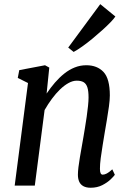

<svg xmlns="http://www.w3.org/2000/svg" viewBox="-20 -872 598 902"><path d="M199 -432.5Q217.5 -460 238.2 -484Q259 -508 282.2 -526.5Q305.5 -545 331.2 -555.2Q357 -565.5 385.5 -565.5Q436.5 -565.5 466.2 -534Q496 -502.5 496 -423.5Q496 -403 491.8 -371.8Q487.5 -340.5 481.8 -307Q476 -273.5 471.5 -246.5Q467.5 -220.5 462.2 -189.5Q457 -158.5 453.2 -129.2Q449.5 -100 449.5 -79Q449.5 -64.5 452.8 -58Q456 -51.5 462.5 -51.5Q471.5 -51.5 482.2 -57.2Q493 -63 507.5 -76.5L519.5 -51Q515.5 -44.5 500 -29.5Q484.5 -14.5 460.5 -2.2Q436.5 10 406 10Q385 10 371.5 2.5Q358 -5 352 -18.8Q346 -32.5 346 -51.5Q346 -65.5 348.5 -86.5Q351 -107.5 355.2 -132Q359.5 -156.5 363.8 -181.5Q368 -206.5 372 -228.5Q375 -247 379.2 -271.8Q383.5 -296.5 387.2 -323.2Q391 -350 393.5 -374Q396 -398 396 -414Q396 -444.5 390.5 -461.5Q385 -478.5 373 -485.8Q361 -493 340.5 -493Q322 -493 302 -482Q282 -471 262.2 -452Q242.5 -433 224 -408Q205.5 -383 189.5 -355L143.5 0H49L111.5 -482L63.5 -506L70.5 -542.5L191.5 -565.5L211.5 -554.5ZM300.5 -648.5 451 -852.5 522 -794.5Q516 -785 499.8 -768Q483.5 -751 461 -730.8Q438.5 -710.5 414 -690.2Q389.5 -670 366.2 -653.5Q343 -637 326 -628Z"/></svg>

Font: Merriweather 24pt SemiCondensed
Style: Italic
Weight: 400
Width: 4
Italic angle: -7.8°
Designer: Eben Sorkin
Foundry: Eben Sorkin
Version: Version 2.101